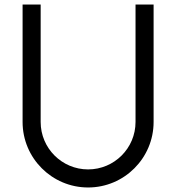

<svg xmlns="http://www.w3.org/2000/svg" viewBox="-20 -820 780 850"><path d="M160 -800H80V-280C80 -120 210 10 370 10C530 10 660 -120 660 -280V-800H580V-280C580 -164 486 -70 370 -70C254 -70 160 -164 160 -280Z"/></svg>

Font: Gauge
Style: Regular
Weight: 400
Designer: Daniel Pimley
Foundry: Daniel Pimley
Version: Version 1.004;PS 001.001;hotconv 1.0.56